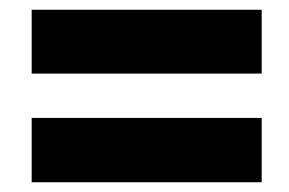

<svg xmlns="http://www.w3.org/2000/svg" viewBox="-20 -549 594 394"><path d="M45 -398H517V-529H45ZM45 -175H517V-307H45Z"/></svg>

Font: Noto Sans SemiCondensed Black
Style: Italic
Weight: 900
Width: 4
Italic angle: -12°
Designer: Monotype Design Team
Foundry: Monotype Imaging Inc.
Version: Version 2.013